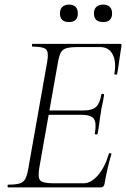

<svg xmlns="http://www.w3.org/2000/svg" viewBox="-20 -816 550 836"><path d="M15 0Q13 0 13 -6Q13 -12 15 -12Q48 -12 65 -17Q82 -22 90 -37Q98 -52 103 -81L185 -544Q193 -587 181.5 -600Q170 -613 122 -613Q119 -613 119 -619Q119 -625 122 -625H503Q511 -625 509 -616Q506 -598 502.5 -575Q499 -552 496 -530Q493 -508 490 -494Q489 -490 483 -491Q477 -492 478 -495Q487 -547 470.5 -579Q454 -611 416 -611H317Q286 -611 269 -606Q252 -601 244.5 -586.5Q237 -572 232 -543L151 -85Q144 -43 155 -30.5Q166 -18 213 -18H344Q377 -18 407.5 -54Q438 -90 454 -147Q455 -150 461 -149Q467 -148 465 -145Q457 -119 448.5 -82.5Q440 -46 435 -15Q432 0 419 0ZM405 -234Q404 -230 398 -230.5Q392 -231 393 -235Q401 -280 389 -298Q377 -316 336 -316H171L174 -335H343Q381 -335 398 -350.5Q415 -366 421 -404Q422 -408 428 -407.5Q434 -407 433 -402Q429 -374 425 -358.5Q421 -343 419 -325Q415 -303 412.5 -281.5Q410 -260 405 -234ZM429 -720Q389 -720 389 -758Q389 -776 399.5 -786Q410 -796 429 -796Q448 -796 458 -786Q468 -776 468 -758Q468 -720 429 -720ZM280 -720Q241 -720 241 -758Q241 -776 251.5 -786Q262 -796 280 -796Q299 -796 309 -786Q319 -776 319 -758Q319 -720 280 -720Z"/></svg>

Font: Cormorant Garamond Light Light
Style: Italic
Weight: 300
Italic angle: -10°
Version: Version 4.001